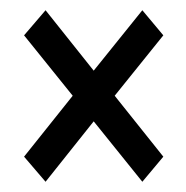

<svg xmlns="http://www.w3.org/2000/svg" viewBox="-20 -354 363 375"><path d="M69 1 27 -48 122 -167 27 -285 69 -334 163 -216 258 -334 299 -285 204 -167 299 -48 258 1 163 -117Z"/></svg>

Font: Junicode Two Beta Condensed
Style: Regular
Weight: 400
Width: 3
Designer: Peter S. Baker
Foundry: Briery Creek Software
Version: Version 1.053; ttfautohint (v1.8.4)